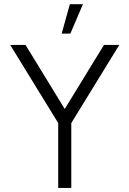

<svg xmlns="http://www.w3.org/2000/svg" viewBox="-20 -920 634 940"><path d="M489 -700H564L329 -317.5V0H265V-317.5L30 -700H105L297 -386.5ZM282 -755.5 322 -899.5H386L324.5 -755.5Z"/></svg>

Font: Urbanist Light
Style: Regular
Weight: 300
Designer: Corey Hu
Foundry: Corey Hu
Version: Version 1.330; ttfautohint (v1.8.4.7-5d5b)